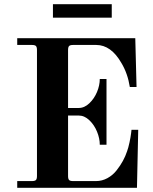

<svg xmlns="http://www.w3.org/2000/svg" viewBox="-20 -894 730 914"><path d="M62 0H632L638 -276H606L604 -259C602.7 -247.7 600.2 -233.3 596.5 -216C592.8 -198.7 589 -184.7 585 -174C579.7 -158 573 -142.7 565 -128C557 -113.3 547 -98.3 535 -83C523 -67.7 508.5 -55.3 491.5 -46C474.5 -36.7 456.3 -32 437 -32H328C318.7 -32 312.3 -33.7 309 -37C305.7 -40.3 304 -46.7 304 -56V-344H355C373 -344 389.8 -336.5 405.5 -321.5C421.2 -306.5 433.3 -288.3 442 -267C450.7 -245.7 455 -225 455 -205H487V-518H455C455 -498 450.7 -477.5 442 -456.5C433.3 -435.5 421.2 -417.5 405.5 -402.5C389.8 -387.5 373 -380 355 -380H304V-656C304 -665.3 305.7 -671.7 309 -675C312.3 -678.3 318.7 -680 328 -680H438C485.3 -680 525.3 -651.3 558 -594C578 -560.7 591.3 -522.7 598 -480H630L624 -712H62V-680H132C141.3 -680 147.7 -678.3 151 -675C154.3 -671.7 156 -665.3 156 -656V-56C156 -46.7 154.3 -40.3 151 -37C147.7 -33.7 141.3 -32 132 -32H62ZM232 -810H512V-874H232Z"/></svg>

Font: Km Standard TT
Style: Bold
Weight: 700
Designer: Alexey Kryukov <alexios@thessalonica.org.ru>
Version: Version 2.0.2